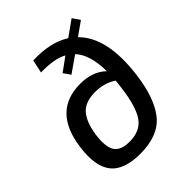

<svg xmlns="http://www.w3.org/2000/svg" viewBox="-203 -831 963 963"><g transform="rotate(-45 278.5 -349.5)"><path d="M495 -673 423 -622Q528 -519 497 -280Q478 -132 418.5 -59.5Q359 13 231 13Q116 13 70.5 -44.5Q25 -102 41 -222Q70 -449 266 -449Q353 -449 405 -399Q404 -518 353 -572L267 -512L241 -549L314 -602Q264 -630 167 -628L182 -698Q307 -703 385 -653L468 -712ZM236 -68Q312 -68 347.5 -119Q383 -170 398 -291Q402 -322 403 -334Q355 -367 289 -367Q220 -367 186.5 -330Q153 -293 141 -215Q130 -135 152 -101.5Q174 -68 236 -68Z"/></g></svg>

Font: Exo 2.0 Medium
Style: Italic
Weight: 500
Italic angle: -8°
Designer: Natanael Gama
Version: Version 1.001;PS 001.001;hotconv 1.0.70;makeotf.lib2.5.58329